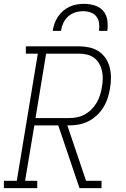

<svg xmlns="http://www.w3.org/2000/svg" viewBox="-35 -975 655 995"><path d="M-15 0V-38H52L161 -697H99V-735H375Q402 -735 428.5 -729Q455 -723 476.5 -709Q498 -695 512.5 -673Q527 -651 533.5 -625.5Q540 -600 540 -572.5Q540 -545 535 -517Q531 -492 523 -467Q515 -442 501 -419Q487 -396 466.5 -377Q446 -358 422 -346Q398 -334 372 -329.5Q346 -325 321 -325H314L411 -38H491V0H377L267 -325H143L95 -38H158V0ZM321 -363Q342 -363 363 -367Q384 -371 403.5 -381.5Q423 -392 439 -408Q455 -424 466 -443Q477 -462 483.5 -482.5Q490 -503 493 -524Q497 -545 497.5 -566.5Q498 -588 493.5 -608Q489 -628 479 -645.5Q469 -663 453 -675Q437 -687 416.5 -692Q396 -697 375 -697H204L149 -363ZM238 -815Q241 -834 247.5 -852.5Q254 -871 265 -888Q276 -905 292 -918.5Q308 -932 326.5 -940.5Q345 -949 364 -952Q383 -955 402 -955Q430 -955 456.5 -946.5Q483 -938 500 -918.5Q517 -899 521 -871Q525 -843 521 -815H478Q481 -835 478.5 -855Q476 -875 464.5 -889.5Q453 -904 434.5 -910.5Q416 -917 396 -917Q375 -917 354.5 -910.5Q334 -904 318 -889.5Q302 -875 293 -855.5Q284 -836 281 -815Z"/></svg>

Font: Iosevka Etoile XLtObl
Style: Regular
Weight: 200
Italic angle: -9°
Designer: Belleve Invis
Foundry: Belleve Invis
Version: Version 15.5.2; ttfautohint (v1.8.4)